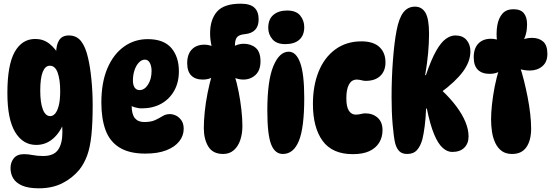

<svg xmlns="http://www.w3.org/2000/svg" viewBox="-20 -824 2994 1040"><path d="M176 -39Q104 -39 62 -108.5Q20 -178 20 -320Q20 -472 59.5 -542.5Q99 -613 171 -613Q214 -613 246.5 -588Q279 -563 305 -517L291 -481Q288 -495 286 -511Q284 -527 284 -535Q284 -581 300.5 -606.5Q317 -632 353 -632Q395 -632 419.5 -600.5Q444 -569 457 -510Q468 -465 475 -395.5Q482 -326 482 -255Q482 -157 475 -91Q468 -25 452 18.5Q436 62 410 95Q372 141 317.5 168.5Q263 196 191 196Q134 196 100.5 181.5Q67 167 52 142.5Q37 118 37 87Q37 55 55 33Q73 11 110 11Q132 11 157.5 16Q183 21 214 21Q271 21 294.5 -12.5Q318 -46 318 -108Q318 -131 315 -162L329 -168Q308 -109 268.5 -74Q229 -39 176 -39ZM252 -195Q266 -195 278 -208Q290 -221 298 -251Q306 -281 306 -331Q306 -392 292.5 -430Q279 -468 250 -468Q225 -468 211.5 -434.5Q198 -401 198 -333Q198 -268 212 -231.5Q226 -195 252 -195Z M767 8Q680 8 627 -25Q574 -58 551.5 -120Q529 -182 529 -268Q529 -377 561.5 -453.5Q594 -530 651 -571Q708 -612 780 -612Q867 -612 908 -564Q949 -516 949 -438Q949 -377 923 -331.5Q897 -286 852 -261.5Q807 -237 748 -237Q728 -237 707.5 -243.5Q687 -250 672 -261L696 -302Q693 -278 693 -254Q693 -205 710.5 -184Q728 -163 761 -163Q798 -163 820.5 -173.5Q843 -184 860.5 -195Q878 -206 900 -206Q917 -206 934 -197.5Q951 -189 963 -171.5Q975 -154 975 -126Q975 -89 951 -58.5Q927 -28 881 -10Q835 8 767 8ZM736 -336Q763 -336 782 -366Q801 -396 801 -440Q801 -466 791.5 -483.5Q782 -501 765 -501Q747 -501 732 -485Q717 -469 708.5 -443.5Q700 -418 700 -388Q700 -363 709.5 -349.5Q719 -336 736 -336Z M1138 -570H1127Q1118 -609 1118 -643Q1118 -718 1155.5 -761Q1193 -804 1284 -804Q1335 -804 1358 -782.5Q1381 -761 1381 -719Q1381 -647 1307 -639Q1285 -637 1273 -630Q1261 -623 1256.5 -608Q1252 -593 1252 -566L1239 -568Q1251 -577 1267.5 -582Q1284 -587 1299 -587Q1339 -587 1365 -565Q1391 -543 1391 -492Q1391 -443 1364 -418Q1337 -393 1298 -393Q1285 -393 1271.5 -396Q1258 -399 1245 -405L1250 -417Q1263 -376 1272.5 -327.5Q1282 -279 1287.5 -230.5Q1293 -182 1293 -141Q1293 -100 1281.5 -65.5Q1270 -31 1246.5 -10.5Q1223 10 1189 10Q1133 10 1108.5 -30Q1084 -70 1084 -130Q1084 -169 1089 -218.5Q1094 -268 1104.5 -321Q1115 -374 1130 -424L1148 -418Q1121 -393 1078 -393Q1038 -393 1016 -415Q994 -437 994 -482Q994 -530 1019 -556Q1044 -582 1087 -582Q1102 -582 1115 -578.5Q1128 -575 1138 -570Z M1535 -767Q1584 -767 1606 -740Q1628 -713 1628 -677Q1628 -633 1601.5 -609Q1575 -585 1525 -585Q1478 -585 1455.5 -611.5Q1433 -638 1433 -673Q1433 -720 1461 -743.5Q1489 -767 1535 -767ZM1544 -544Q1584 -544 1606 -484Q1628 -424 1628 -293Q1628 -132 1599 -61Q1570 10 1512 10Q1469 10 1448.5 -42.5Q1428 -95 1428 -226Q1428 -387 1460.5 -465.5Q1493 -544 1544 -544Z M1891 11Q1780 11 1727.5 -61Q1675 -133 1675 -261Q1675 -360 1706 -436.5Q1737 -513 1796.5 -556.5Q1856 -600 1938 -600Q2002 -600 2035 -569.5Q2068 -539 2068 -486Q2068 -440 2040 -413Q2012 -386 1961 -386Q1952 -386 1944 -388Q1936 -390 1928.5 -391.5Q1921 -393 1913 -393Q1885 -393 1870.5 -367Q1856 -341 1856 -292Q1856 -245 1870 -224Q1884 -203 1907 -203Q1916 -203 1924.5 -204.5Q1933 -206 1941.5 -208Q1950 -210 1959 -210Q1999 -210 2025.5 -186.5Q2052 -163 2052 -119Q2052 -81 2034 -51.5Q2016 -22 1981 -5.5Q1946 11 1891 11Z M2186 10Q2159 10 2144 -4Q2129 -18 2121 -46Q2113 -78 2107 -147Q2101 -216 2101 -297Q2101 -402 2108.5 -499Q2116 -596 2128 -658Q2141 -726 2165 -757Q2189 -788 2228 -788Q2265 -788 2284.5 -755Q2304 -722 2304 -641Q2304 -592 2299 -536.5Q2294 -481 2283 -417H2287Q2316 -502 2342.5 -548.5Q2369 -595 2395 -613.5Q2421 -632 2446 -632Q2486 -632 2507 -607.5Q2528 -583 2528 -546Q2528 -491 2488 -436.5Q2448 -382 2365 -321L2371 -337Q2420 -291 2452.5 -247Q2485 -203 2501.5 -162.5Q2518 -122 2518 -85Q2518 -47 2495 -24Q2472 -1 2429 -1Q2403 -1 2378 -23Q2353 -45 2331.5 -96.5Q2310 -148 2292 -236H2288Q2286 -184 2280.5 -141Q2275 -98 2268 -70Q2258 -33 2239 -11.5Q2220 10 2186 10Z M2692 -602H2672Q2667 -646 2673.5 -685.5Q2680 -725 2701 -749.5Q2722 -774 2761 -774Q2800 -774 2817.5 -752.5Q2835 -731 2835 -692Q2835 -637 2811 -598L2793 -600Q2823 -619 2861 -619Q2899 -619 2922 -599Q2945 -579 2945 -532Q2945 -488 2917.5 -465Q2890 -442 2850 -442Q2835 -442 2818.5 -444.5Q2802 -447 2787 -453L2795 -466Q2807 -432 2818 -388Q2829 -344 2838 -298Q2847 -252 2852 -207.5Q2857 -163 2857 -128Q2857 -64 2831.5 -27Q2806 10 2754 10Q2720 10 2698 -6Q2676 -22 2663 -49.5Q2650 -77 2645 -110Q2640 -143 2640 -177Q2640 -214 2645 -259.5Q2650 -305 2659.5 -354.5Q2669 -404 2684 -449L2704 -450Q2676 -424 2632 -424Q2591 -424 2568.5 -446Q2546 -468 2546 -514Q2546 -562 2571 -588Q2596 -614 2639 -614Q2655 -614 2668.5 -610.5Q2682 -607 2692 -602Z"/></svg>

Font: DynaPuff Condensed SemiBold
Style: Regular
Weight: 600
Width: 3
Designer: Toshi Omagari, Jennifer Daniel
Foundry: Google Fonts
Version: Version 2.000